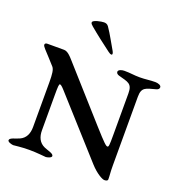

<svg xmlns="http://www.w3.org/2000/svg" viewBox="-144 -923 985 1055"><g transform="rotate(20 348.5 -396.0)"><path d="M382 -650C386 -650 388 -653 388 -656C388 -660 386 -666 383 -671C359 -711 339 -751 312 -790C305 -800 296 -803 285 -803C271 -803 221 -794 221 -780C221 -773 225 -769 234 -761C274 -727 324 -689 364 -659C373 -652 379 -650 382 -650ZM167 -129V-332C167 -386 168 -400 174 -400C179 -400 187 -394 203 -376L497 -49C535 -7 571 11 582 11C592 11 602 9 602 -1C602 -28 599 -36 599 -83V-482C599 -540 625 -540 682 -556C691 -559 697 -564 697 -573C697 -585 677 -591 662 -591C628 -591 607 -586 572 -586C536 -586 520 -591 481 -591C466 -591 446 -585 446 -573C446 -564 453 -559 462 -556C519 -540 544 -540 544 -482V-238C544 -178 543 -168 535 -168C527 -168 515 -178 448 -253L183 -550C173 -561 152 -586 130 -586H33C24 -586 18 -583 18 -575C18 -565 38 -547 64 -518L101 -477C112 -464 115 -438 115 -390V-129C115 -91 102 -60 68 -45C46 -35 13 -30 13 -15C13 -5 35 1 46 2C53 2 91 -4 138 -4C186 -4 230 2 237 2C248 1 269 -5 269 -15C269 -30 236 -35 214 -45C180 -60 167 -91 167 -129Z"/></g></svg>

Font: EB Garamond SC 08
Style: Regular
Weight: 400
Version: Version 0.016